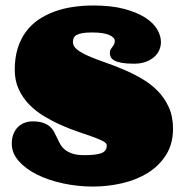

<svg xmlns="http://www.w3.org/2000/svg" viewBox="-20 -667 669 699"><path d="M397.9 -519Q397.9 -530.3 377.4 -539.6Q356.9 -548.8 314.9 -548.8Q293.5 -548.8 280 -546.4Q266.6 -543.9 258.8 -539.6Q251 -535.2 248.3 -528.8Q245.6 -522.5 245.6 -514.2Q245.6 -498 261.2 -486.1Q276.9 -474.1 302.5 -462.9Q328.1 -451.7 360.8 -440.4Q393.6 -429.2 427.7 -414.8Q461.9 -400.4 494.6 -381.6Q527.3 -362.8 553 -337.2Q578.6 -311.5 594.2 -277.3Q609.9 -243.2 609.9 -198.2Q609.9 -143.1 584.7 -103.3Q559.6 -63.5 518.6 -37.8Q477.5 -12.2 425 0Q372.6 12.2 317.9 12.2Q262.7 12.2 209.7 0.7Q156.7 -10.7 115.2 -31.2Q73.7 -51.8 48.3 -80.6Q22.9 -109.4 22.9 -144Q22.9 -164.6 29.3 -179.9Q35.6 -195.3 46.1 -205.3Q56.6 -215.3 70.3 -220.2Q84 -225.1 98.6 -225.1Q122.1 -225.1 137.2 -219.7Q152.3 -214.4 161.9 -205.8Q171.4 -197.3 177.2 -186.3Q183.1 -175.3 188.5 -163.6Q193.8 -151.9 200.2 -140.9Q206.5 -129.9 217.3 -121.3Q228 -112.8 244.9 -107.4Q261.7 -102.1 287.6 -102.1Q329.1 -102.1 348.9 -109.4Q368.7 -116.7 368.7 -138.2Q368.7 -146 354.2 -153.6Q339.8 -161.1 316.4 -169.4Q293 -177.7 262.7 -188Q232.4 -198.2 201.2 -212.2Q169.9 -226.1 139.6 -244.4Q109.4 -262.7 85.9 -286.9Q62.5 -311 48.1 -342.3Q33.7 -373.5 33.7 -413.1Q33.7 -456.5 44.4 -491Q55.2 -525.4 74.5 -551.5Q93.8 -577.6 120.6 -595.7Q147.5 -613.8 179.2 -625.2Q210.9 -636.7 246.6 -641.8Q282.2 -647 319.8 -647Q384.8 -647 431.2 -634.8Q477.5 -622.6 507.6 -603.5Q537.6 -584.5 551.8 -560.8Q565.9 -537.1 565.9 -514.2Q565.9 -498 559.3 -483.6Q552.7 -469.2 540 -458.5Q527.3 -447.8 509.3 -441.4Q491.2 -435.1 467.8 -435.1Q441.4 -435.1 424.6 -438Q407.7 -440.9 397.7 -446Q387.7 -451.2 383.8 -458.3Q379.9 -465.3 379.9 -474.1Q379.9 -482.9 382.8 -487.3Q385.7 -491.7 388.9 -495.8Q392.1 -500 395 -504.9Q397.9 -509.8 397.9 -519Z"/></svg>

Font: Corben
Style: Bold
Weight: 700
Designer: vernon adams
Foundry: vernon adams
Version: Version 1.101; ttfautohint (v1.6)